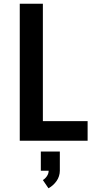

<svg xmlns="http://www.w3.org/2000/svg" viewBox="-20 -755 540 1030"><path d="M86 0V-735H210V-105H450V0ZM240 255 210 211Q223 203 232 189.5Q241 176 241 161H199V58H301V161Q301 175 296.5 189.5Q292 204 283.5 216Q275 228 264 238Q253 248 240 255Z"/></svg>

Font: Iosevka SS04 Extrabold
Style: Regular
Weight: 800
Monospace: yes
Designer: Belleve Invis
Foundry: Belleve Invis
Version: Version 19.0.0; ttfautohint (v1.8.4)